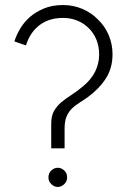

<svg xmlns="http://www.w3.org/2000/svg" viewBox="-20 -752 492 761"><path d="M236 -164V-242Q236 -272 244 -290.5Q252 -309 265 -322Q279 -335 295 -345Q311 -355 328 -367Q373 -400 399.5 -441Q426 -482 426 -537Q426 -577 411 -612.5Q396 -648 369 -674Q343 -701 307 -716.5Q271 -732 230 -732Q187 -732 154.5 -718.5Q122 -705 99 -685Q75 -664 60 -638.5Q45 -613 37 -588Q48 -584 59.5 -580Q71 -576 83 -572Q90 -595 101.5 -613.5Q113 -632 129 -646Q148 -663 173 -672Q198 -681 230 -681Q260 -681 286 -670.5Q312 -660 331 -641Q351 -622 362 -595Q373 -568 373 -537Q373 -500 357 -468Q341 -436 308 -409Q284 -389 262 -375Q240 -361 222 -346Q205 -331 194 -312Q183 -293 183 -261V-164ZM246 -49Q246 -66 234.5 -76.5Q223 -87 209 -87Q195 -87 183.5 -76.5Q172 -66 172 -49Q172 -33 183.5 -22Q195 -11 209 -11Q223 -11 234.5 -22Q246 -33 246 -49Z"/></svg>

Font: Josefin Slab Medium
Style: Regular
Weight: 500
Designer: Santiago Orozco
Foundry: Typemade
Version: Version 2.000